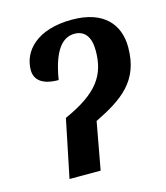

<svg xmlns="http://www.w3.org/2000/svg" viewBox="-88 -616 593 685"><g transform="rotate(-15 208.5 -273.5)"><path d="M85 0H200L232 -175C336 -226 409 -276 409 -400C409 -484 358 -547 240 -547C111 -547 52 -481 52 -411C52 -376 77 -351 139 -351C156 -455 190 -496 236 -496C274 -496 294 -468 294 -419C294 -329 257 -271 129 -214Z"/></g></svg>

Font: Noto Serif Condensed Semi
Style: Italic
Weight: 600
Width: 3
Italic angle: -12°
Designer: Monotype Design Team
Foundry: Monotype Imaging Inc.
Version: Version 1.901